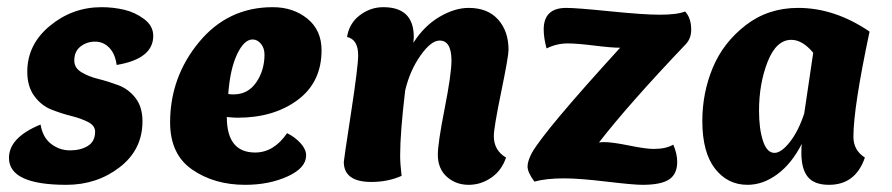

<svg xmlns="http://www.w3.org/2000/svg" viewBox="-20 -505 2485 535"><path d="M305 -324Q301 -355 284.5 -372Q268 -389 245 -389Q222 -389 204.5 -375.5Q187 -362 187 -336Q187 -316 206.5 -304Q226 -292 254 -285Q282 -278 310 -267.5Q338 -257 357.5 -232Q377 -207 377 -167Q377 -88 313.5 -39Q250 10 165 10Q5 10 5 -65Q5 -122 93 -158Q99 -122 122.5 -104Q146 -86 175 -86Q205 -86 225 -98.5Q245 -111 245 -138Q245 -155 225.5 -165Q206 -175 178 -182Q150 -189 122.5 -200Q95 -211 75.5 -237.5Q56 -264 56 -305Q56 -381 119 -433Q182 -485 263 -485Q295 -485 325.5 -478Q356 -471 381.5 -452Q407 -433 407 -405Q407 -341 305 -324Z M631 -242Q671 -242 694 -275.5Q717 -309 717 -353Q717 -371 707 -383Q697 -395 684 -395Q660 -395 640.5 -353.5Q621 -312 616 -243Q621 -242 631 -242ZM780 -134Q802 -123 817.5 -106Q833 -89 833 -72Q833 -37 781.5 -13.5Q730 10 663 10Q577 10 515.5 -32.5Q454 -75 454 -164Q454 -290 534.5 -387.5Q615 -485 740 -485Q797 -485 836.5 -453Q876 -421 876 -365Q876 -276 809.5 -226.5Q743 -177 642 -177Q630 -177 612 -179Q612 -80 691 -80Q743 -80 780 -134Z M1109 -253Q1095 -135 1095 -72Q1095 -49 1099 -15Q1061 2 1015 2Q938 2 938 -54Q938 -59 958 -189.5Q978 -320 978 -351Q978 -395 947 -402Q953 -440 982.5 -462.5Q1012 -485 1048 -485Q1133 -485 1133 -402Q1133 -400 1132.5 -394.5Q1132 -389 1132 -386Q1162 -433 1204.5 -458Q1247 -483 1286 -483Q1339 -483 1368 -450.5Q1397 -418 1397 -366Q1397 -348 1376.5 -248.5Q1356 -149 1356 -126Q1356 -86 1390 -66Q1378 -30 1349 -10Q1320 10 1286 10Q1250 10 1225 -12.5Q1200 -35 1200 -74Q1200 -106 1219 -202.5Q1238 -299 1238 -336Q1238 -392 1205 -392Q1181 -392 1151.5 -350Q1122 -308 1109 -253Z M1558 -483Q1586 -483 1680 -473.5Q1774 -464 1818 -464Q1867 -464 1889 -473Q1906 -455 1906 -422Q1906 -398 1891 -382Q1732 -215 1649 -108Q1654 -109 1664 -109Q1686 -109 1733 -99.5Q1780 -90 1801 -90Q1836 -90 1856 -102Q1867 -77 1867 -54Q1867 -20 1844.5 -5Q1822 10 1770 10Q1745 10 1669.5 1Q1594 -8 1552 -8Q1502 -8 1469 1Q1450 -25 1450 -41Q1450 -56 1462 -79Q1498 -142 1708 -372Q1684 -372 1636 -378Q1588 -384 1562 -384Q1531 -384 1503 -370Q1495 -399 1495 -423Q1495 -483 1558 -483Z M2221 -189 2246 -358Q2216 -394 2185 -394Q2143 -394 2119 -333Q2095 -272 2095 -196Q2095 -146 2106 -112.5Q2117 -79 2138 -79Q2157 -79 2181 -109.5Q2205 -140 2221 -189ZM2214 -104Q2186 -49 2146 -19.5Q2106 10 2063 10Q2007 10 1972 -35.5Q1937 -81 1937 -168Q1937 -246 1966 -316Q1995 -386 2057.5 -434.5Q2120 -483 2204 -483Q2306 -483 2403 -417Q2358 -205 2358 -124Q2358 -86 2390 -66Q2364 10 2290 10Q2249 10 2231 -12Q2213 -34 2213 -79Q2213 -95 2214 -104Z"/></svg>

Font: Overlock Black
Style: Italic
Weight: 900
Designer: Dario Muhafara
Foundry: Dario Manuel Muhafara
Version: Version 1.002